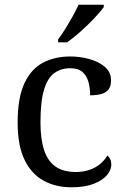

<svg xmlns="http://www.w3.org/2000/svg" viewBox="-20 -786 532 816"><path d="M283 10Q217 10 165.5 -18Q114 -46 84.5 -106.5Q55 -167 55 -265Q55 -372 84.5 -433.5Q114 -495 164.5 -520.5Q215 -546 278 -546Q320 -546 360 -535Q400 -524 426 -501.5Q452 -479 452 -444Q452 -421 442 -407Q432 -393 412.5 -387Q393 -381 363 -381Q363 -413 355.5 -439Q348 -465 330 -480.5Q312 -496 278 -496Q240 -496 211.5 -476Q183 -456 167.5 -406Q152 -356 152 -266Q152 -195 167.5 -148Q183 -101 216 -78Q249 -55 303 -55Q334 -55 360 -64Q386 -73 405.5 -89Q425 -105 436 -125Q444 -119 448.5 -109.5Q453 -100 453 -86Q453 -63 434 -41Q415 -19 377.5 -4.5Q340 10 283 10ZM227 -619Q242 -638 258 -664Q274 -690 289 -717Q304 -744 314 -766H421V-756Q412 -743 394 -723Q376 -703 353.5 -681Q331 -659 308 -639.5Q285 -620 265 -606H227Z"/></svg>

Font: Noto Serif Georgian
Style: Regular
Weight: 400
Designer: Monotype Design Team, Akaki Razmadze
Foundry: Google LLC
Version: Version 2.002